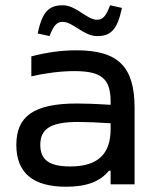

<svg xmlns="http://www.w3.org/2000/svg" viewBox="-20 -700 580 729"><path d="M270 -509C212 -509 158 -501 99 -486V-410C155 -423 212 -430 262 -430C363 -430 400 -403 400 -315V-302C339 -306 297 -307 272 -307C109 -307 42 -259 42 -150C42 -42 107 9 231 9C310 9 360 -11 394 -52H400V0H491V-290C491 -447 429 -509 270 -509ZM123 -573 168 -563C184 -604 196 -617 218 -617C257 -617 297 -563 349 -563C403 -563 426 -590 443 -670L398 -680C383 -639 370 -625 349 -625C309 -625 270 -680 218 -680C164 -680 140 -653 123 -573ZM133 -150C133 -212 174 -237 277 -237C306 -237 355 -235 400 -232V-209C400 -115 351 -68 247 -68C167 -68 133 -93 133 -150Z"/></svg>

Font: LT Wave Alt
Style: Regular
Weight: 400
Designer: Daniel Lyons
Version: Version 2.5 (Glyphs App)